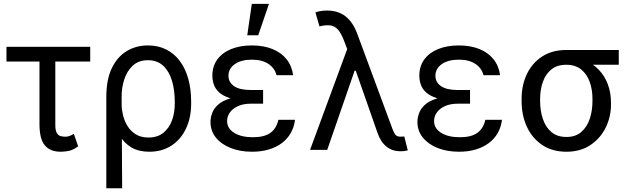

<svg xmlns="http://www.w3.org/2000/svg" viewBox="-20 -793 3352 1016"><path d="M457.4 -545.5V-467.3H14.2V-545.5ZM188.9 -545.5H272.7V-132.1Q272.7 -100.9 281.4 -87.9Q290.1 -74.9 302.7 -72.3Q315.3 -69.6 326.7 -69.6Q339.5 -69.6 351.4 -74.8Q363.3 -79.9 370.7 -85.2L393.5 -18.5Q369 -0.4 346.8 4.8Q324.6 9.9 301.1 9.9Q245.7 9.9 217.3 -23.8Q188.9 -57.5 188.9 -136.4Z M542.6 203.1V-279.8Q542.6 -371.4 571.6 -432Q600.5 -492.5 650.4 -522.5Q700.3 -552.6 762.8 -552.6Q816.8 -552.6 859 -531.4Q901.3 -510.3 930.9 -471.1Q960.6 -431.8 976 -377Q991.5 -322.1 991.5 -254.3V-244.3Q991.5 -170.5 964.5 -113.1Q937.5 -55.8 887.8 -22.9Q838.1 9.9 769.9 9.9Q714.5 9.9 676.7 -12.1Q638.8 -34.1 613.1 -74.6Q587.4 -115.1 568.2 -170.5L623.6 -240.1Q623.6 -214.5 630.7 -184.3Q637.8 -154.1 654.1 -127.1Q670.5 -100.1 697.8 -82.7Q725.1 -65.3 765.6 -65.3Q813.2 -65.3 844.1 -90Q875 -114.7 889.9 -155.4Q904.8 -196 904.8 -244.3V-254.3Q904.8 -316.8 889.7 -366.7Q874.6 -416.5 843.2 -445.5Q811.8 -474.4 762.8 -474.4Q713.1 -474.4 682.2 -445.3Q651.3 -416.2 637.3 -371.8Q623.2 -327.4 623.6 -281.2L626.4 203.1Z M1298.3 -284.1H1372.2V-244.3H1306.8Q1268.5 -244.3 1240.4 -231.9Q1212.4 -219.5 1197.1 -198.7Q1181.8 -177.9 1181.8 -152Q1181.8 -113.6 1219.1 -90.2Q1256.4 -66.8 1318.2 -66.8Q1377.8 -66.8 1410.2 -89.5Q1442.5 -112.2 1453.1 -159.1H1541.2Q1536.6 -120.7 1518.8 -89.5Q1501.1 -58.2 1471.6 -36Q1442.1 -13.8 1402.3 -2Q1362.6 9.9 1313.9 9.9Q1250.7 9.9 1200.8 -9.8Q1150.9 -29.5 1122.3 -65Q1093.8 -100.5 1093.8 -147.7Q1093.8 -169.4 1102.1 -193.2Q1110.4 -217 1132.3 -237.6Q1154.1 -258.2 1194.4 -271.1Q1234.7 -284.1 1298.3 -284.1ZM1372.2 -261.4H1298.3Q1236.2 -261.4 1197.6 -273.4Q1159.1 -285.5 1138.7 -304.9Q1118.3 -324.2 1111 -347.3Q1103.7 -370.4 1103.7 -392Q1103.7 -442.5 1130 -478.3Q1156.2 -514.2 1203.3 -533.4Q1250.4 -552.6 1312.5 -552.6Q1374.6 -552.6 1421.3 -533.7Q1468 -514.9 1496.3 -479.6Q1524.5 -444.2 1531.2 -394.9H1443.2Q1434.3 -431.8 1400.9 -454.5Q1367.5 -477.3 1312.5 -477.3Q1256.4 -477.3 1222.7 -453.7Q1188.9 -430 1188.9 -392Q1188.9 -358 1218.2 -337.4Q1247.5 -316.8 1306.8 -316.8H1372.2ZM1288.4 -606.5 1312.5 -772.7H1403.4L1346.6 -606.5Z M2098 7.5Q2056.8 7.5 2025.7 -16.7Q1994.7 -40.8 1977.3 -90.9L1846.6 -464.5L1821 -524.1L1799.7 -579.5Q1785.2 -617.2 1768.6 -636Q1752.1 -654.8 1728.7 -658.4Q1705.3 -661.9 1670.5 -653.4L1649.1 -727.3Q1655.5 -730.1 1672.2 -733.7Q1688.9 -737.2 1710.2 -737.2Q1768.8 -737.2 1808.2 -706.7Q1847.7 -676.1 1870.7 -613.6L2056.8 -110.8Q2061.8 -96.9 2070 -83.3Q2078.1 -69.6 2099.4 -69.6Q2103.7 -69.6 2109.9 -70.3Q2116.1 -71 2119.3 -71L2137.8 2.8Q2127.5 5.3 2117.4 6.6Q2107.2 7.8 2098 7.5ZM1620.7 0 1833.8 -578.1 1867.9 -419H1856.5L1711.6 0Z M2393.5 -284.1H2467.3V-244.3H2402Q2363.6 -244.3 2335.6 -231.9Q2307.5 -219.5 2292.3 -198.7Q2277 -177.9 2277 -152Q2277 -113.6 2314.3 -90.2Q2351.6 -66.8 2413.4 -66.8Q2473 -66.8 2505.3 -89.5Q2537.6 -112.2 2548.3 -159.1H2636.4Q2631.7 -120.7 2614 -89.5Q2596.2 -58.2 2566.8 -36Q2537.3 -13.8 2497.5 -2Q2457.7 9.9 2409.1 9.9Q2345.9 9.9 2296 -9.8Q2246.1 -29.5 2217.5 -65Q2188.9 -100.5 2188.9 -147.7Q2188.9 -169.4 2197.3 -193.2Q2205.6 -217 2227.5 -237.6Q2249.3 -258.2 2289.6 -271.1Q2329.9 -284.1 2393.5 -284.1ZM2467.3 -261.4H2393.5Q2331.3 -261.4 2292.8 -273.4Q2254.3 -285.5 2233.8 -304.9Q2213.4 -324.2 2206.1 -347.3Q2198.9 -370.4 2198.9 -392Q2198.9 -442.5 2225.1 -478.3Q2251.4 -514.2 2298.5 -533.4Q2345.5 -552.6 2407.7 -552.6Q2469.8 -552.6 2516.5 -533.7Q2563.2 -514.9 2591.4 -479.6Q2619.7 -444.2 2626.4 -394.9H2538.4Q2529.5 -431.8 2496.1 -454.5Q2462.7 -477.3 2407.7 -477.3Q2351.6 -477.3 2317.8 -453.7Q2284.1 -430 2284.1 -392Q2284.1 -358 2313.4 -337.4Q2342.7 -316.8 2402 -316.8H2467.3Z M2740.1 -258.5V-269.9Q2740.1 -343 2768.3 -401.6Q2796.5 -460.2 2849.3 -494.3Q2902 -528.4 2975.9 -528.4Q2991.5 -527 3004.6 -517.8Q3017.8 -508.5 3033.7 -496.4Q3049.7 -484.4 3073.9 -474.4Q3117.2 -456.7 3148.4 -424.2Q3179.7 -391.7 3196.4 -347.1Q3213.1 -302.6 3213.1 -248.6V-238.6Q3213.1 -174.7 3185.2 -117.9Q3157.3 -61.1 3104.6 -25.6Q3051.8 9.9 2977.3 9.9Q2902.7 9.9 2849.6 -25.6Q2796.5 -61.1 2768.3 -121.8Q2740.1 -182.5 2740.1 -258.5ZM2838.1 -269.9V-258.5Q2838.1 -207.4 2852.5 -164.1Q2866.8 -120.7 2897.5 -94.5Q2928.3 -68.2 2977.3 -68.2Q3025.6 -68.2 3055.9 -94.5Q3086.3 -120.7 3100.7 -164.1Q3115.1 -207.4 3115.1 -258.5V-269.9Q3115.1 -318.2 3100.7 -359.2Q3086.3 -400.2 3055.6 -425.2Q3024.9 -450.3 2975.9 -450.3Q2927.6 -450.3 2897.2 -425.2Q2866.8 -400.2 2852.5 -359.2Q2838.1 -318.2 2838.1 -269.9ZM3254.3 -528.4V-450.3H2975.9V-528.4Z"/></svg>

Font: InterMG
Style: Regular
Weight: 400
Designer: Rasmus Andersson
Foundry: rsms
Version: Version 3.019;December 26, 2023;FontCreator 15.0.0.2955 64-b